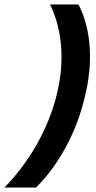

<svg xmlns="http://www.w3.org/2000/svg" viewBox="-98 -695 433 865"><path d="M-78.3 150Q6.7 63.3 67.5 -44.2Q128.3 -151.7 156.7 -265Q185 -376.7 177.5 -482.1Q170 -587.5 127.5 -675H255.8Q299.2 -589.2 306.2 -480.8Q313.3 -372.5 282.5 -251.7Q254.2 -135 197.9 -31.2Q141.7 72.5 64.2 150Z"/></svg>

Font: Funnel Sans Light
Style: Bold Italic
Weight: 700
Italic angle: -14.036°
Version: Version 1.000